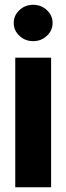

<svg xmlns="http://www.w3.org/2000/svg" viewBox="-20 -789 280 809"><path d="M44.3 0V-545.9H195.3V0ZM119.7 -615.6Q85.9 -615.6 61.9 -638.1Q37.9 -660.5 37.9 -692.2Q37.9 -724.1 61.9 -746.4Q85.9 -768.8 119.7 -768.8Q153.5 -768.8 177.5 -746.4Q201.6 -724.1 201.6 -692.3Q201.6 -660.5 177.5 -638.1Q153.5 -615.6 119.7 -615.6Z"/></svg>

Font: Inter Tight
Style: Regular
Weight: 400
Designer: Rasmus Andersson
Foundry: rsms
Version: Version 3.002